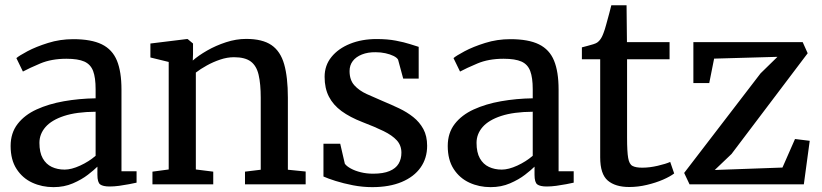

<svg xmlns="http://www.w3.org/2000/svg" viewBox="-20 -720 3209 750"><path d="M189 11Q144 11 106 -6.5Q68 -24 44.8 -59.8Q21.5 -95.5 21.5 -150Q21.5 -200.5 48.8 -235.8Q76 -271 123 -292.5Q170 -314 229.5 -324.5Q289 -335 353.5 -336V-371.5Q353.5 -416.5 343.8 -442.5Q334 -468.5 309.5 -479.5Q285 -490.5 239.5 -490.5Q181 -490.5 137.2 -472Q93.5 -453.5 69.5 -440.5L44 -493Q54 -502 87.2 -519.8Q120.5 -537.5 167.5 -552.2Q214.5 -567 266 -567Q336.5 -567 377.8 -546.8Q419 -526.5 436.8 -483.2Q454.5 -440 454.5 -370.5V-51H513.5V-6.5Q502.5 -4 484.2 -0.5Q466 3 445.8 5.8Q425.5 8.5 408.5 8.5Q382.5 8.5 371.5 0.5Q360.5 -7.5 360.5 -37V-69Q348 -56.5 323.5 -37.5Q299 -18.5 264.8 -3.8Q230.5 11 189 11ZM232.5 -57.5Q259 -57.5 293.2 -73.2Q327.5 -89 353.5 -111.5V-283.5Q278.5 -283 230 -267Q181.5 -251 157.8 -223.8Q134 -196.5 134 -162Q134 -124.5 147 -101.5Q160 -78.5 182.2 -68Q204.5 -57.5 232.5 -57.5Z M639 -58V-478L567.5 -495.5V-550L710 -567.5H713L734 -550V-508.5L733 -483.5Q755 -503 789 -522.5Q823 -542 862.8 -555Q902.5 -568 941.5 -568Q1005 -568 1040.2 -544Q1075.5 -520 1090 -469.2Q1104.5 -418.5 1104.5 -338.5V-57L1174 -50V0H937V-49.5L998.5 -57V-338Q998.5 -392.5 990.2 -427.8Q982 -463 959.5 -479.8Q937 -496.5 894 -496.5Q867.5 -496.5 840 -487.2Q812.5 -478 787.8 -464.2Q763 -450.5 745 -436.5V-58L813 -49.5V0H575.5V-49.5Z M1434 11Q1396.5 11 1359 3.8Q1321.5 -3.5 1290.8 -13.2Q1260 -23 1243.5 -30.5V-158.5H1309L1327 -80.5Q1333.5 -71 1350.2 -61.8Q1367 -52.5 1389.8 -47Q1412.5 -41.5 1437.5 -41.5Q1477 -41.5 1501.5 -51.8Q1526 -62 1537 -80.5Q1548 -99 1548 -123.5Q1548 -152 1530 -171.8Q1512 -191.5 1478.2 -208Q1444.5 -224.5 1396 -243Q1347 -262 1314.2 -286Q1281.5 -310 1264.8 -342.5Q1248 -375 1248 -420Q1248 -464.5 1274.8 -497.5Q1301.5 -530.5 1347.5 -549Q1393.5 -567.5 1451 -567.5Q1494 -567.5 1526.5 -561.2Q1559 -555 1581.2 -547.8Q1603.5 -540.5 1615.5 -537V-413H1555L1535 -487Q1530.5 -495 1517.2 -501.5Q1504 -508 1485.8 -512Q1467.5 -516 1448 -516Q1417 -516.5 1393.8 -507.2Q1370.5 -498 1358 -481.5Q1345.5 -465 1345.5 -442.5Q1345.5 -407.5 1364.2 -386.8Q1383 -366 1412.8 -352.5Q1442.5 -339 1475.5 -325Q1508 -311.5 1539 -296.8Q1570 -282 1594.5 -262.5Q1619 -243 1633.8 -215.8Q1648.5 -188.5 1648.5 -150.5Q1648.5 -102 1623 -65.8Q1597.5 -29.5 1549.2 -9.2Q1501 11 1434 11Z M1896.5 11Q1851.5 11 1813.5 -6.5Q1775.5 -24 1752.2 -59.8Q1729 -95.5 1729 -150Q1729 -200.5 1756.2 -235.8Q1783.5 -271 1830.5 -292.5Q1877.5 -314 1937 -324.5Q1996.5 -335 2061 -336V-371.5Q2061 -416.5 2051.2 -442.5Q2041.5 -468.5 2017 -479.5Q1992.5 -490.5 1947 -490.5Q1888.5 -490.5 1844.8 -472Q1801 -453.5 1777 -440.5L1751.5 -493Q1761.5 -502 1794.8 -519.8Q1828 -537.5 1875 -552.2Q1922 -567 1973.5 -567Q2044 -567 2085.2 -546.8Q2126.5 -526.5 2144.2 -483.2Q2162 -440 2162 -370.5V-51H2221V-6.5Q2210 -4 2191.8 -0.5Q2173.5 3 2153.2 5.8Q2133 8.5 2116 8.5Q2090 8.5 2079 0.5Q2068 -7.5 2068 -37V-69Q2055.5 -56.5 2031 -37.5Q2006.5 -18.5 1972.2 -3.8Q1938 11 1896.5 11ZM1940 -57.5Q1966.5 -57.5 2000.8 -73.2Q2035 -89 2061 -111.5V-283.5Q1986 -283 1937.5 -267Q1889 -251 1865.2 -223.8Q1841.5 -196.5 1841.5 -162Q1841.5 -124.5 1854.5 -101.5Q1867.5 -78.5 1889.8 -68Q1912 -57.5 1940 -57.5Z M2438 10.5Q2383.5 10.5 2354 -14.8Q2324.5 -40 2324.5 -105.5V-488.5H2253V-535Q2263 -537.5 2275 -540.8Q2287 -544 2297.5 -547.2Q2308 -550.5 2313 -554Q2319 -558.5 2323 -563.5Q2327 -568.5 2330.5 -575Q2334 -581.5 2337.5 -591Q2342.5 -603.5 2348.2 -625Q2354 -646.5 2359.8 -667.5Q2365.5 -688.5 2368 -699.5H2427.5L2429 -555.5H2595.5V-488.5H2429.5V-182Q2429.5 -127.5 2433.8 -103Q2438 -78.5 2450.8 -71.8Q2463.5 -65 2489 -65Q2517.5 -65 2549.5 -72.5Q2581.5 -80 2598 -87.5L2613.5 -42.5Q2598 -30.5 2569.8 -18.2Q2541.5 -6 2507 2.2Q2472.5 10.5 2438 10.5Z M3017 -498 2769.5 -491 2750.5 -395.5H2688.5V-555.5H3115.5L3135 -512L2837.5 -118.5L2772 -56L3036.5 -65.5L3085.5 -177L3143 -170L3120 0H2673.5L2652.5 -44.5L2951 -433.5Z"/></svg>

Font: Merriweather Light 18pt
Style: Regular
Weight: 400
Version: Version 2.100